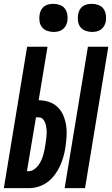

<svg xmlns="http://www.w3.org/2000/svg" viewBox="-37 -978 583 998"><path d="M299 0 420 -735H526L405 0ZM-17 0 104 -735H210L164 -457Q192 -457 218.5 -448Q245 -439 263.5 -420.5Q282 -402 292.5 -377Q303 -352 307 -324.5Q311 -297 309 -268.5Q307 -240 303 -211Q299 -186 292 -161.5Q285 -137 274 -113.5Q263 -90 246.5 -68Q230 -46 208.5 -30.5Q187 -15 162 -7.5Q137 0 112 0ZM103 -88H111Q125 -88 138.5 -96.5Q152 -105 161 -117Q170 -129 176.5 -142.5Q183 -156 187 -170Q191 -184 194 -198Q197 -212 199 -226Q201 -240 203 -254Q205 -268 205.5 -282Q206 -296 204.5 -309.5Q203 -323 199 -336Q195 -349 186.5 -358.5Q178 -368 164 -368H150ZM441 -812Q424 -812 407.5 -818Q391 -824 381 -837Q371 -850 368.5 -867.5Q366 -885 369 -903Q371 -915 377 -926.5Q383 -938 393.5 -945.5Q404 -953 416.5 -955.5Q429 -958 441 -958Q458 -958 474.5 -952Q491 -946 500.5 -933Q510 -920 513 -902.5Q516 -885 513 -867Q511 -855 504.5 -843.5Q498 -832 487.5 -824.5Q477 -817 465 -814.5Q453 -812 441 -812ZM241 -812Q224 -812 207.5 -818Q191 -824 181 -837Q171 -850 168.5 -867.5Q166 -885 169 -903Q171 -915 177 -926.5Q183 -938 193.5 -945.5Q204 -953 216.5 -955.5Q229 -958 241 -958Q258 -958 274.5 -952Q291 -946 300.5 -933Q310 -920 313 -902.5Q316 -885 313 -867Q311 -855 304.5 -843.5Q298 -832 287.5 -824.5Q277 -817 265 -814.5Q253 -812 241 -812Z"/></svg>

Font: Iosevka Extrabold Oblique
Style: Regular
Weight: 800
Italic angle: -9°
Monospace: yes
Designer: Belleve Invis
Foundry: Belleve Invis
Version: Version 32.5.0; ttfautohint (v1.8.4)